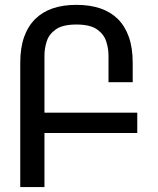

<svg xmlns="http://www.w3.org/2000/svg" viewBox="-20 -762 642 782"><path d="M62.5 -505.9Q62.5 -566.9 78.1 -611.1Q93.8 -655.3 123.5 -684.6Q181.6 -742.2 291 -742.2Q401.9 -742.2 460 -684.6Q489.3 -655.3 504.9 -611.1Q520.5 -566.9 520.5 -505.9V-427.2H421.9V-536.1Q421.9 -564.9 412.4 -594Q402.8 -623 374.8 -642.6Q346.7 -662.1 291 -662.1Q235.8 -662.1 207.8 -642.6Q179.7 -623 170.4 -594Q161.1 -564.9 161.1 -536.1V-303.2H539.1V-220.2H161.1V0H62.5Z"/></svg>

Font: Vazir Code Hack
Style: Code-Hack
Weight: 400
Foundry: DejaVu fonts team - Redesigned by Saber Rastikerdar
Version: Version 1.1.2